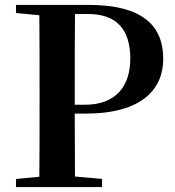

<svg xmlns="http://www.w3.org/2000/svg" viewBox="-20 -761 713 781"><path d="M45 -708 140 -699C141 -597 141 -496 141 -394V-346C141 -243 141 -141 140 -42L45 -33V0H395V-33L285 -43L284 -299H329C557 -299 644 -398 644 -522C644 -660 555 -741 341 -741H45ZM284 -335V-394C284 -498 284 -602 285 -704H339C453 -704 510 -642 510 -523C510 -412 453 -335 326 -335Z"/></svg>

Font: Noto Serif SC
Style: Bold
Weight: 700
Designer: Ryoko NISHIZUKA 西塚涼子 (kana & ideographs); Frank Grießhammer (Latin, Greek & Cyrillic); Wenlong ZHANG 张文龙 (bopomofo); San
Foundry: Adobe
Version: Version 2.001;hotconv 1.1.0;makeotfexe 2.6.0